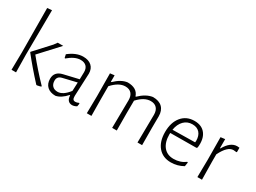

<svg xmlns="http://www.w3.org/2000/svg" viewBox="-43 -1285 2500 1877"><g transform="rotate(30 1207.0 -347.0)"><path d="M146 -702 142 -198 145 0H94L97 -195L94 -697ZM415 -455 221 -245Q319 -124 429 -10V-3Q421 1 384 8L377 6Q260 -121 167 -239V-245L326 -418L353 -455Z M639 -462Q700 -462 734 -431Q768 -400 768 -345Q768 -330 762.5 -216Q757 -102 757 -87Q757 -61 764.5 -50.5Q772 -40 790 -40Q808 -40 828 -50L835 -45L829 -12Q805 3 778 4Q718 2 715 -71H710Q653 -6 592 6Q532 6 498 -25.5Q464 -57 464 -113Q464 -194 552 -214L718 -253L720 -334Q720 -377 697 -399.5Q674 -422 632 -422Q568 -422 492 -357L486 -360L478 -397Q560 -462 639 -462ZM717 -216 562 -179Q511 -167 511 -119Q511 -81 532 -59.5Q553 -38 590 -38Q651 -38 713 -119Z M994 -457V-384H1000Q1071 -453 1140 -461Q1248 -461 1274 -380H1279Q1352 -451 1426 -461Q1495 -461 1531.5 -425.5Q1568 -390 1568 -325L1567 -197L1568 0H1516L1520 -315Q1520 -363 1496 -389.5Q1472 -416 1427 -416Q1355 -416 1282 -337V-325L1281 -197L1282 0H1230L1234 -315Q1234 -363 1210 -389.5Q1186 -416 1141 -416Q1068 -416 994 -334V-198L996 0H944L947 -195L945 -451Z M1894 6Q1803 6 1750.5 -55.5Q1698 -117 1698 -224Q1698 -333 1751.5 -397.5Q1805 -462 1895 -462Q1979 -462 2020.5 -406Q2062 -350 2050 -252L2042 -243L1747 -241Q1746 -236 1746 -226Q1746 -137 1786.5 -87Q1827 -37 1900 -37Q1976 -37 2033 -80L2040 -76L2033 -31Q1968 6 1894 6ZM1894 -423Q1837 -423 1799 -384.5Q1761 -346 1750 -279L2003 -283L2005 -300Q2005 -358 1976 -390.5Q1947 -423 1894 -423Z M2242 -457V-355H2247Q2304 -456 2379 -456Q2391 -456 2405 -454V-404L2398 -402Q2380 -405 2366 -405Q2300 -405 2241 -285V-198L2244 0H2192L2195 -195L2193 -451Z"/></g></svg>

Font: Alegreya Sans Light
Style: Regular
Weight: 300
Designer: Juan Pablo del Peral
Foundry: Huerta Tipografica
Version: Version 2.007